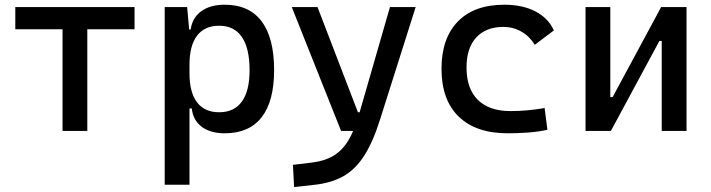

<svg xmlns="http://www.w3.org/2000/svg" viewBox="-20 -547 2970 802"><path d="M241.2 0V-517.6H344.7V0ZM43.9 -424.8V-517.6H542V-424.8Z M668 224.6V-517.6H761.7L771.5 -408.2V224.6ZM918.5 9.8Q858.9 9.8 822.5 -17.6Q786.1 -44.9 781.2 -93.8H736.3L771.5 -241.2Q771.5 -161.1 803 -119.6Q834.5 -78.1 895.5 -78.1Q958 -78.1 990.2 -122.6Q1022.5 -167 1022.5 -253.9Q1022.5 -345.7 990.2 -392.6Q958 -439.5 895.5 -439.5Q834.5 -439.5 803 -397.9Q771.5 -356.4 771.5 -276.4L736.3 -423.8H776.4Q783.2 -472.7 820.6 -500Q857.9 -527.3 918.5 -527.3Q1020.5 -527.3 1072.8 -458Q1125 -388.7 1125 -253.9Q1125 -124 1072.8 -57.1Q1020.5 9.8 918.5 9.8Z M1208.5 234.4 1203.6 141.6 1284.7 131.8Q1335.9 125.5 1372.3 104Q1408.7 82.5 1434.6 40.3Q1460.4 -2 1480 -70.3L1608.9 -517.6H1716.3L1566.9 -45.9Q1537.6 46.9 1501.2 103.5Q1464.8 160.2 1415.3 188.5Q1365.7 216.8 1296.4 224.6ZM1404.8 0 1198.7 -517.6H1306.2L1475.1 -78.1H1490.7V0Z M2100.6 9.8Q1968.3 9.8 1896.2 -59.8Q1824.2 -129.4 1824.2 -259.8Q1824.2 -386.7 1892.3 -457Q1960.4 -527.3 2086.9 -527.3Q2162.6 -527.3 2216.6 -499.3Q2270.5 -471.2 2293.5 -419.9L2213.9 -359.9Q2191.9 -395.5 2157.7 -415Q2123.5 -434.6 2083 -434.6Q2009.8 -434.6 1969.2 -390.4Q1928.7 -346.2 1928.7 -264.6Q1928.7 -176.3 1976.3 -129.6Q2023.9 -83 2112.3 -83Q2148.4 -83 2184.6 -86.4Q2220.7 -89.8 2254.9 -95.7L2266.6 -4.9Q2226.6 3.9 2183.8 6.8Q2141.1 9.8 2100.6 9.8Z M2494.1 0V-141.6H2539.1L2741.7 -517.6H2775.9V-376H2734.4L2531.7 0ZM2425.8 0V-517.6H2529.3V0ZM2744.1 0V-517.6H2847.7V0Z"/></svg>

Font: Cascadia Mono PL
Style: Regular
Weight: 400
Monospace: yes
Designer: Aaron Bell
Foundry: Saja Typeworks
Version: Version 2102.003